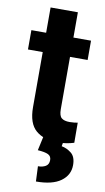

<svg xmlns="http://www.w3.org/2000/svg" viewBox="-97 -705 533 975"><g transform="rotate(10 169.0 -217.5)"><path d="M313.5 -528.3V-428.7H222.7V-159.2Q222.7 -125 236.3 -113.8Q250 -102.5 277.8 -102.5Q291 -102.5 301.3 -103.8Q311.5 -105 319.3 -106.4L319.8 -2.9Q301.8 2.9 280.8 6.3Q259.8 9.8 234.4 9.8Q164.6 9.8 123.3 -25.6Q82 -61 82 -145V-428.7H5.9V-528.3H82V-658.7H222.7V-528.3ZM159.2 -3.4H265.1L259.8 25.4Q287.1 30.3 310.3 48.8Q333.5 67.4 333.5 109.9Q333.5 161.6 290 193.1Q246.6 224.6 162.1 224.6L158.7 146.5Q182.6 146.5 198.5 137Q214.4 127.4 214.4 105Q214.4 85 197.8 76.9Q181.2 68.8 144 66.4Z"/></g></svg>

Font: Vazirmatn RD FD
Style: Bold
Weight: 700
Designer: Saber Rastikerdar
Foundry: Saber Rastikerdar
Version: Version 33.003